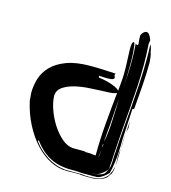

<svg xmlns="http://www.w3.org/2000/svg" viewBox="-119 -884 895 1006"><g transform="rotate(15 329.0 -381.0)"><path d="M578 -730Q580 -701 581 -673.5Q582 -646 582 -617Q582 -557 578.5 -496.5Q575 -436 570 -374Q565 -312 560 -247Q555 -182 551 -112Q551 -101 550.5 -89.5Q550 -78 548 -64V-52Q548 -49 546 -44Q544 -39 542 -37Q529 -22 518.5 -14.5Q508 -7 499 -3.5Q490 0 482 0.5Q474 1 466 2H472Q475 2 483.5 1Q492 0 502.5 -2.5Q513 -5 522.5 -9.5Q532 -14 536 -22L545 -40Q551 -51 552.5 -63.5Q554 -76 554.5 -88.5Q555 -101 555 -113Q555 -125 557 -136Q560 -199 565.5 -262Q571 -325 576 -389Q581 -453 585 -518.5Q589 -584 589 -652Q589 -673 588.5 -692.5Q588 -712 587 -730Q590 -726 593.5 -717.5Q597 -709 599 -691Q604 -680 605 -667Q606 -654 608 -640Q608 -572 603 -508.5Q598 -445 593 -382L584 -379L575 -208Q575 -136 568.5 -89.5Q562 -43 557 -28V-25Q542 -10 531.5 -2.5Q521 5 512 9Q503 13 495.5 13.5Q488 14 480 14H416Q389 11 358 11.5Q327 12 293 5Q259 -2 223.5 -24Q188 -46 152 -94Q152 -92 151 -91Q150 -90 149 -88Q182 -43 228.5 -14Q275 15 329 20H413Q425 22 437.5 22.5Q450 23 465 23Q480 23 504.5 19Q529 15 551 -7Q555 -12 556.5 -14.5Q558 -17 560 -22L563 -28Q568 -37 570.5 -46.5Q573 -56 575 -65Q575 -54 573.5 -46Q572 -38 566 -22L563 -19L551 -1Q542 8 531 13Q520 18 510 20.5Q500 23 491.5 24Q483 25 479 26H446Q433 26 424.5 25.5Q416 25 411.5 24.5Q407 24 404 23H374Q365 23 356 23.5Q347 24 337 24Q290 24 245.5 1.5Q201 -21 163.5 -62Q126 -103 97 -159Q68 -215 53 -283Q53 -294 51.5 -304Q50 -314 50 -325Q50 -362 61.5 -400.5Q73 -439 103 -470Q133 -501 184 -520.5Q235 -540 313 -540Q349 -540 383 -538.5Q417 -537 452 -535Q448 -532 448 -528Q448 -523 450 -519.5Q452 -516 452 -512Q452 -507 444.5 -503.5Q437 -500 413 -500Q405 -500 394.5 -500.5Q384 -501 371 -502V-493Q419 -486 448.5 -474.5Q478 -463 485 -454L487 -452L491 -496Q494 -523 494 -557Q494 -592 492 -626Q490 -660 490 -679Q490 -703 493 -711Q496 -719 501 -719Q505 -719 507.5 -702Q510 -685 511.5 -663.5Q513 -642 513 -621V-592Q513 -563 512 -533.5Q511 -504 509 -475Q512 -513 514 -549.5Q516 -586 516 -624Q516 -647 515 -669.5Q514 -692 512 -715Q518 -709 521 -709Q525 -709 527 -715Q526 -723 525 -732Q524 -740 524 -748V-763Q529 -775 537 -781.5Q545 -788 551 -788Q568 -788 581 -751ZM416 -430Q383 -428 341.5 -426Q300 -424 263 -415.5Q226 -407 199.5 -390Q173 -373 170 -343Q170 -310 184 -269Q198 -228 221 -191.5Q244 -155 273.5 -129Q303 -103 335 -100H392Q397 -100 399.5 -99.5Q402 -99 407 -97H431Q446 -94 461 -94Q461 -178 468.5 -266.5Q476 -355 485 -440Q472 -430 416 -430ZM488 -223Q488 -212 486.5 -200.5Q485 -189 485 -175Q496 -231 498 -293Q500 -355 503 -412Q498 -364 495.5 -317.5Q493 -271 488 -223ZM575 -115Q575 -126 576 -137.5Q577 -149 579 -162Q578 -132 578 -105.5Q578 -79 575 -68Q575 -73 575.5 -77.5Q576 -82 576 -87Q576 -95 575.5 -102Q575 -109 575 -115ZM590 -277Q588 -272 587 -265.5Q586 -259 584 -252L588 -313ZM581 -199Q581 -190 580.5 -181Q580 -172 579 -164Q579 -184 580 -204.5Q581 -225 583 -242ZM482 -137Q483 -141 483 -145Q483 -149 485 -154V-165Q484 -163 484 -161.5Q484 -160 483 -159L482 -157ZM479 -89Q480 -98 481 -107.5Q482 -117 482 -127V-130L478 -91Z"/></g></svg>

Font: Finger Paint
Style: Regular
Weight: 400
Designer: Ralph du Carrois
Foundry: Ralph du Carrois
Version: Version 1.001